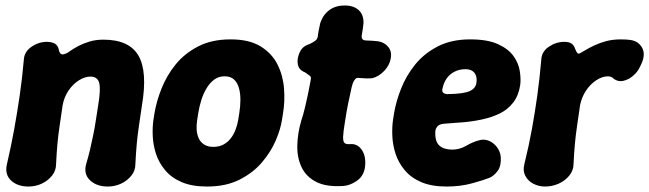

<svg xmlns="http://www.w3.org/2000/svg" viewBox="-20 -663 2374 702"><path d="M67 -443Q68 -473 94.5 -491.5Q121 -510 151 -510Q169 -510 180.5 -503.5Q192 -497 195 -481Q197 -471 202 -466.5Q207 -462 218 -466Q225 -468 236.5 -476.5Q248 -485 266 -494.5Q284 -504 307 -511Q330 -518 358 -518Q452 -518 486 -460Q520 -402 499 -278Q493 -236 488 -203Q483 -170 480 -137Q477 -104 475 -63Q475 -39 460 -20.5Q445 -2 422.5 8.5Q400 19 374 19Q333 19 309 -4Q285 -27 295 -63Q304 -93 310 -119.5Q316 -146 321 -170Q326 -194 330 -220.5Q334 -247 339 -278Q349 -338 342.5 -360.5Q336 -383 311 -383Q290 -383 268 -369Q246 -355 230 -331Q214 -307 209 -278Q203 -236 198 -203Q193 -170 190 -137Q187 -104 185 -63Q185 -39 170 -20.5Q155 -2 132.5 8.5Q110 19 84 19Q44 19 20.5 -3Q-3 -25 5 -61Q21 -130 32 -191Q43 -252 52 -313.5Q61 -375 67 -443Z M1011 -225Q1006 -191 988 -149Q970 -107 937.5 -69Q905 -31 855.5 -6Q806 19 737 19Q682 19 644.5 3Q607 -13 584 -40.5Q561 -68 550.5 -100Q540 -132 538.5 -165Q537 -198 541 -225L545 -250Q552 -292 570.5 -339Q589 -386 621.5 -426.5Q654 -467 704 -493Q754 -519 823 -519Q892 -519 933.5 -493Q975 -467 995 -426.5Q1015 -386 1018.5 -339Q1022 -292 1015 -250ZM855 -250Q859 -275 859 -298.5Q859 -322 853.5 -341.5Q848 -361 835.5 -372.5Q823 -384 801 -384Q780 -384 764 -372.5Q748 -361 736 -341.5Q724 -322 716.5 -298.5Q709 -275 705 -250L701 -225Q698 -207 699 -189.5Q700 -172 706.5 -157.5Q713 -143 726.5 -134.5Q740 -126 760 -126Q781 -126 797 -134.5Q813 -143 824 -157.5Q835 -172 841.5 -189.5Q848 -207 851 -225Z M1235 17Q1173 21 1136 2Q1099 -17 1082.5 -52Q1066 -87 1067 -131Q1068 -175 1081 -220Q1090 -248 1095.5 -271.5Q1101 -295 1106 -318.5Q1111 -342 1116 -370Q1118 -380 1115 -383.5Q1112 -387 1107 -390Q1102 -393 1096 -398Q1078 -405 1072 -418Q1066 -431 1069 -451Q1073 -470 1082.5 -483Q1092 -496 1112 -502Q1124 -508 1132 -513.5Q1140 -519 1142 -530Q1143 -541 1146 -555Q1149 -569 1151 -579Q1161 -609 1184 -626Q1207 -643 1240 -643Q1273 -643 1291.5 -626Q1310 -609 1309 -578Q1308 -568 1306.5 -557.5Q1305 -547 1303 -536Q1299 -515 1319 -515Q1330 -515 1341.5 -514Q1353 -513 1363 -512Q1386 -508 1399.5 -491.5Q1413 -475 1409 -451Q1405 -425 1385 -404Q1365 -383 1341 -377Q1329 -376 1316 -376.5Q1303 -377 1292 -378Q1283 -380 1276.5 -371Q1270 -362 1266 -345Q1259 -314 1253 -285Q1247 -256 1241 -216Q1235 -180 1234.5 -162.5Q1234 -145 1240 -140Q1246 -135 1259 -136Q1287 -139 1303.5 -114Q1320 -89 1314 -49Q1309 -19 1285 -2Q1261 15 1235 17Z M1613 19Q1558 19 1520.5 3Q1483 -13 1460 -40.5Q1437 -68 1426.5 -100Q1416 -132 1414.5 -165Q1413 -198 1417 -225L1421 -250Q1428 -292 1446.5 -339Q1465 -386 1497.5 -426.5Q1530 -467 1580 -493Q1630 -519 1699 -519Q1763 -519 1801 -501.5Q1839 -484 1857.5 -458Q1876 -432 1880.5 -403Q1885 -374 1882 -352Q1876 -313 1856 -287.5Q1836 -262 1807 -248Q1778 -234 1743.5 -226.5Q1709 -219 1674.5 -216Q1640 -213 1608 -211Q1589 -210 1581.5 -203Q1574 -196 1572 -186Q1570 -165 1575 -149Q1580 -133 1595 -124.5Q1610 -116 1635 -116Q1660 -116 1684.5 -130Q1709 -144 1728 -149Q1749 -156 1767 -148.5Q1785 -141 1797 -125Q1809 -109 1811 -89Q1813 -56 1799.5 -38Q1786 -20 1770 -13Q1750 -5 1707 7Q1664 19 1613 19ZM1620 -319Q1677 -320 1698.5 -330.5Q1720 -341 1722 -361Q1724 -376 1720 -387Q1716 -398 1706.5 -404Q1697 -410 1682 -410Q1659 -410 1641 -400.5Q1623 -391 1612 -374.5Q1601 -358 1597 -335Q1596 -326 1603.5 -322Q1611 -318 1620 -319Z M1973 19Q1950 19 1930.5 9Q1911 -1 1901 -19.5Q1891 -38 1897 -62Q1914 -131 1925 -192Q1936 -253 1944.5 -314Q1953 -375 1959 -444Q1960 -474 1986.5 -492Q2013 -510 2043 -510Q2061 -510 2070 -503.5Q2079 -497 2083 -484Q2087 -474 2090.5 -469.5Q2094 -465 2100 -468Q2108 -472 2121 -480Q2134 -488 2153 -497Q2172 -506 2196 -512.5Q2220 -519 2250 -519Q2260 -519 2268.5 -518.5Q2277 -518 2284 -517Q2315 -513 2328.5 -487Q2342 -461 2321 -421Q2313 -402 2296 -387Q2279 -372 2259.5 -367.5Q2240 -363 2224 -375Q2221 -379 2215 -381.5Q2209 -384 2203 -384Q2182 -384 2160 -369.5Q2138 -355 2122.5 -331.5Q2107 -308 2101 -279Q2095 -237 2090 -203.5Q2085 -170 2082 -137.5Q2079 -105 2077 -64Q2077 -40 2061.5 -21Q2046 -2 2022.5 8.5Q1999 19 1973 19Z"/></svg>

Font: Winky Sans
Style: Bold Italic
Weight: 700
Italic angle: -8.97852°
Designer: Simon Atzbach
Foundry: typofactur
Version: Version 1.205